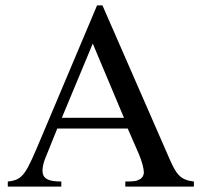

<svg xmlns="http://www.w3.org/2000/svg" viewBox="-20 -694 753 714"><path d="M441 -256H210L325 -532ZM701 0V-19C649 -25 635 -46 607 -111L361 -674H341L135 -186C76 -46 67 -25 9 -19V0H208V-19C160 -19 138 -29 138 -60C138 -72 142 -89 147 -102L193 -216H455L496 -122C508 -94 515 -67 515 -52C515 -43 509 -32 501 -28C489 -21 482 -19 446 -19V0Z"/></svg>

Font: XITS Math
Style: Regular
Weight: 400
Designer: MicroPress Inc., with final additions and corrections provided by Coen Hoffman, Elsevier (retired)
Version: Version 1.302